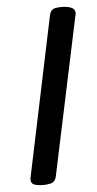

<svg xmlns="http://www.w3.org/2000/svg" viewBox="-20 -527 284 561"><path d="M96 14Q82 14 75.5 10Q69 6 69 -6L126 -482Q128 -499 140.5 -503Q153 -507 170 -507Q184 -507 192.5 -502.5Q201 -498 201 -487L143 -11Q141 5 127 9.5Q113 14 96 14Z"/></svg>

Font: Kite One
Style: Regular
Weight: 400
Designer: Eduardo Rodriguez Tunni
Foundry: Eduardo Rodriguez Tunni
Version: Version 1.002; ttfautohint (v1.8.4.7-5d5b);gftools[0.9.23]